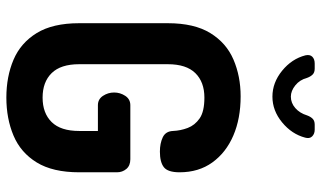

<svg xmlns="http://www.w3.org/2000/svg" viewBox="-223 -781 1010 604"><g transform="rotate(90 282.0 -479.0)"><path d="M287 6Q221 6 168 -16.5Q115 -39 84 -89.5Q53 -140 53 -223V-502Q53 -585 84 -635.5Q115 -686 167.5 -708.5Q220 -731 283 -731Q353 -731 406.5 -708Q460 -685 491 -642Q522 -599 522 -539Q522 -502 506 -489.5Q490 -477 457 -477Q431 -477 412 -486Q393 -495 392 -518Q391 -542 382.5 -564.5Q374 -587 352.5 -602Q331 -617 287 -617Q238 -617 210 -588.5Q182 -560 182 -502V-223Q182 -165 210 -136.5Q238 -108 287 -108Q336 -108 364 -136.5Q392 -165 392 -223V-282H311Q292 -282 281.5 -298Q271 -314 271 -333Q271 -352 281.5 -368Q292 -384 311 -384H481Q501 -384 511.5 -371.5Q522 -359 522 -342V-223Q522 -140 491 -89.5Q460 -39 406.5 -16.5Q353 6 287 6ZM284 -831Q240 -831 202.5 -861.5Q165 -892 154 -935Q151 -949 158.5 -956.5Q166 -964 180 -964H196Q208 -964 214.5 -957.5Q221 -951 225 -940Q231 -917 248.5 -903Q266 -889 284 -889Q304 -889 320 -903Q336 -917 343 -940Q347 -951 353.5 -957.5Q360 -964 372 -964H388Q401 -964 409 -956Q417 -948 413 -934Q402 -892 365 -861.5Q328 -831 284 -831Z"/></g></svg>

Font: Dosis ExtraLight
Style: Bold
Weight: 700
Version: Version 3.001; ttfautohint (v1.8.2)